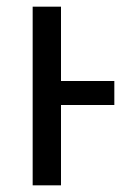

<svg xmlns="http://www.w3.org/2000/svg" viewBox="-20 -556 382 576"><path d="M78 0V-536H163V-313H323V-241H163V0Z"/></svg>

Font: Noto Sans SemiCondensed
Style: Regular
Weight: 400
Width: 4
Designer: Monotype Design Team
Foundry: Monotype Imaging Inc.
Version: Version 2.013; ttfautohint (v1.8.4.7-5d5b)